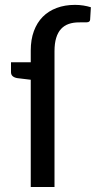

<svg xmlns="http://www.w3.org/2000/svg" viewBox="-20 -748 384 768"><path d="M103 0V-429L49 -435.5Q37.5 -437.5 30.8 -443.2Q24 -449 24 -459.5V-499H103V-546Q103 -589.5 115.5 -623.5Q128 -657.5 151 -680.8Q174 -704 206.8 -716.2Q239.5 -728.5 280 -728.5Q297 -728.5 313 -726Q329 -723.5 343.5 -719L340.5 -669Q339.5 -659 327 -658.8Q314.5 -658.5 296 -658.5Q273 -658.5 255 -652.2Q237 -646 224.2 -632.2Q211.5 -618.5 204.8 -596.5Q198 -574.5 198 -543V0Z"/></svg>

Font: Lato Medium
Style: Regular
Weight: 500
Designer: Lukasz Dziedzic
Foundry: tyPoland Lukasz Dziedzic
Version: Version 2.006; 2014-01-15